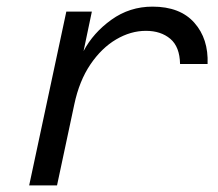

<svg xmlns="http://www.w3.org/2000/svg" viewBox="-20 -559 658 579"><path d="M68 0 180 -524H257L232 -405Q261 -460 316 -499.5Q371 -539 440 -539Q523 -539 566 -490.5Q609 -442 606 -366H523Q522 -418 493.5 -442Q465 -466 420 -466Q374 -466 330 -440Q286 -414 252.5 -364.5Q219 -315 204 -244L152 0Z"/></svg>

Font: Fragment Mono SC
Style: Italic
Weight: 400
Italic angle: -12°
Monospace: yes
Designer: Wei Huang based on Nimbus Sans by URW Studio, based on Helvetica by Max Miedinger.
Foundry: Wei Huang
Version: Version 1.012; ttfautohint (v1.8.4.7-5d5b)